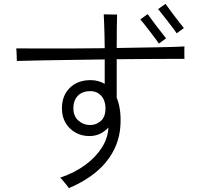

<svg xmlns="http://www.w3.org/2000/svg" viewBox="-20 -897 1040 992"><path d="M336 75Q333 70 324 59Q315 48 305.5 36.5Q296 25 291 21Q367 -5 421.5 -45.5Q476 -86 507 -135.5Q538 -185 540 -238Q499 -194 442 -194Q403 -194 371 -211.5Q339 -229 319.5 -261Q300 -293 300 -337Q300 -403 340.5 -443Q381 -483 448 -483Q469 -483 487 -478Q505 -473 521 -464V-590Q435 -589 350.5 -587.5Q266 -586 192.5 -585Q119 -584 67 -582Q67 -588 66.5 -601.5Q66 -615 65.5 -628.5Q65 -642 64 -647Q113 -647 186 -646.5Q259 -646 345.5 -646.5Q432 -647 521 -648Q521 -680 520 -714Q519 -748 518 -777Q517 -806 516 -823Q522 -823 536.5 -822.5Q551 -822 565.5 -822Q580 -822 585 -822Q584 -797 583.5 -747Q583 -697 583 -649Q691 -651 785 -652.5Q879 -654 933 -657Q933 -652 932.5 -638.5Q932 -625 932.5 -612Q933 -599 933 -593Q880 -593 786 -592.5Q692 -592 583 -591V-392Q595 -363 600 -326Q605 -289 602 -245Q595 -142 528 -60Q461 22 336 75ZM445 -251Q477 -251 501 -272Q525 -293 525 -338Q525 -377 503.5 -401.5Q482 -426 447 -426Q404 -426 381.5 -401.5Q359 -377 359 -338Q359 -297 385 -274Q411 -251 445 -251ZM893 -725Q887 -734 874 -751.5Q861 -769 845.5 -788.5Q830 -808 817 -825Q804 -842 797 -850L835 -877Q842 -868 854.5 -850.5Q867 -833 882 -813.5Q897 -794 910 -777Q923 -760 930 -752ZM801 -672Q795 -681 782 -698.5Q769 -716 753.5 -736Q738 -756 725 -772.5Q712 -789 705 -797L743 -824Q750 -815 762.5 -797.5Q775 -780 790 -760.5Q805 -741 818 -724.5Q831 -708 838 -699Z"/></svg>

Font: Zen Kaku Gothic Antique
Style: Regular
Weight: 400
Designer: Yoshimichi Ohira
Foundry: Positype
Version: Version 1.001